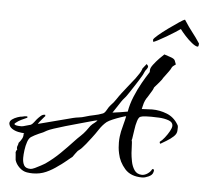

<svg xmlns="http://www.w3.org/2000/svg" viewBox="-63 -721 871 811"><g transform="rotate(5 372.5 -315.5)"><path d="M105 36Q99 36 93 35.5Q87 35 80 34Q62 31 47.5 17Q33 3 28 -14Q27 -20 27 -26Q27 -32 26 -39L25 -47Q27 -55 31 -59Q29 -62 29 -66Q29 -71 31.5 -76.5Q34 -82 34 -87Q42 -96 47.5 -106Q53 -116 52 -128L55 -130Q44 -130 29 -133Q14 -136 2 -144Q-10 -152 -12 -166Q-12 -176 -2.5 -183Q7 -190 20 -194.5Q33 -199 40 -199Q49 -202 61 -202L62 -196H61Q51 -192 37 -185Q23 -178 15 -171Q7 -165 11 -163Q16 -158 40 -158L47 -159L79 -168Q84 -170 91.5 -179.5Q99 -189 102 -193Q109 -201 117.5 -208.5Q126 -216 136 -215Q136 -213 136.5 -210.5Q137 -208 134 -207Q130 -202 120.5 -191Q111 -180 108 -174L254 -212Q266 -215 279 -216.5Q292 -218 304 -222Q323 -228 341.5 -231.5Q360 -235 378 -242Q386 -245 393.5 -259Q401 -273 408 -280Q420 -292 429.5 -306.5Q439 -321 449 -334Q458 -346 469 -359.5Q480 -373 490 -386Q494 -390 502 -401Q510 -412 517.5 -423.5Q525 -435 526 -440L527 -442Q527 -445 529 -447L544 -466Q551 -460 551 -455Q551 -451 545 -443Q541 -439 538 -432Q535 -425 532 -419Q525 -407 518 -395.5Q511 -384 503 -372Q492 -356 481 -338.5Q470 -321 456 -306Q455 -305 454 -303Q453 -301 451 -299Q450 -297 443.5 -287.5Q437 -278 430 -267Q423 -256 418 -249Q450 -253 482 -259Q487 -290 500.5 -323Q514 -356 530.5 -385Q547 -414 559 -432Q560 -433 560 -436V-442Q560 -451 571 -465.5Q582 -480 595 -493.5Q608 -507 615 -513Q623 -510 640.5 -504.5Q658 -499 661 -491L667 -475Q662 -471 658 -468.5Q654 -466 651 -461L647 -453L641 -444L630 -429Q616 -411 614 -406Q613 -404 604 -393.5Q595 -383 587.5 -374.5Q580 -366 583 -369L584 -370Q580 -359 573.5 -349.5Q567 -340 561 -329Q555 -321 550.5 -311.5Q546 -302 543 -288L540 -275Q551 -275 562 -276Q573 -277 584 -277Q616 -277 646.5 -265Q677 -253 695 -223Q699 -218 698.5 -211Q698 -204 698 -198Q698 -184 685 -172Q672 -160 656 -150.5Q640 -141 630 -135V-138H628V-144Q637 -150 648 -164Q659 -178 667 -192.5Q675 -207 675 -216Q675 -231 656.5 -237.5Q638 -244 616 -245Q594 -246 583 -246Q574 -246 560 -245.5Q546 -245 538 -242Q530 -240 524.5 -222.5Q519 -205 516.5 -185Q514 -165 512 -155Q511 -145 509 -140Q510 -137 510.5 -134Q511 -131 511 -128Q512 -118 512 -107.5Q512 -97 513 -86Q514 -72 518 -51Q522 -30 532.5 -14.5Q543 1 564 2Q577 2 589 -6.5Q601 -15 605 -24Q607 -27 609.5 -26.5Q612 -26 613 -24Q613 -23 613.5 -22.5Q614 -22 614 -21Q614 -20 613.5 -17.5Q613 -15 612 -12Q609 -1 593.5 6Q578 13 567 13Q518 13 493 -15.5Q468 -44 461 -79Q458 -92 457 -104Q456 -116 456 -126Q456 -140 457.5 -151.5Q459 -163 461 -173Q465 -191 469.5 -207Q474 -223 477 -239Q471 -238 454.5 -232.5Q438 -227 421.5 -220Q405 -213 397 -207Q380 -193 367 -173Q354 -153 340 -135Q337 -131 331 -123.5Q325 -116 319 -108Q312 -100 306 -93Q300 -86 296 -83Q294 -81 291 -79Q288 -77 286 -75Q280 -68 275.5 -61.5Q271 -55 266 -48L257 -41Q246 -32 235 -23Q224 -14 212 -6Q187 13 161 24.5Q135 36 105 36ZM94 18Q100 18 112 12.5Q124 7 136.5 0Q149 -7 154 -10Q187 -33 215 -60.5Q243 -88 269 -116Q280 -128 292 -139Q304 -150 314 -163Q318 -168 322 -174Q326 -180 330 -185Q332 -187 334 -189Q336 -191 338 -193L347 -200Q354 -205 358 -211Q350 -210 329 -204Q308 -198 280.5 -190.5Q253 -183 225.5 -175Q198 -167 177 -160Q156 -153 149 -149Q135 -140 116 -133Q107 -129 98.5 -124.5Q90 -120 84 -116Q75 -110 69.5 -94Q64 -78 61.5 -59Q59 -40 59 -26Q59 -7 66 5.5Q73 18 94 18ZM751 -558Q742 -559 727 -571Q712 -583 697.5 -599Q683 -615 675 -626Q670 -622 653.5 -611.5Q637 -601 617.5 -589.5Q598 -578 582.5 -570Q567 -562 564 -562Q563 -562 562.5 -565.5Q562 -569 562 -571Q563 -576 580.5 -591Q598 -606 621.5 -623Q645 -640 664.5 -653Q684 -666 689 -667L691 -664Q709 -636 724.5 -616.5Q740 -597 755 -574Q758 -571 756 -565Q756 -558 751 -558Z"/></g></svg>

Font: Qwitcher Grypen
Style: Bold
Weight: 700
Designer: Robert E. Leuschke
Foundry: Robert E. Leuschke
Version: Version 1.100; ttfautohint (v1.8.3)